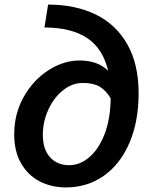

<svg xmlns="http://www.w3.org/2000/svg" viewBox="-20 -805 668 838"><path d="M42 -219Q42 -308 83.5 -382Q125 -456 191.5 -498.5Q258 -541 327 -541Q407 -541 452 -496Q429 -594 359.5 -639.5Q290 -685 174 -685L190 -785Q308 -785 397 -742Q486 -699 535.5 -612Q585 -525 585 -398Q585 -274 544.5 -180.5Q504 -87 432 -37Q360 13 268 13Q204 13 153 -13.5Q102 -40 72 -92Q42 -144 42 -219ZM282 -84Q329 -84 370 -119Q411 -154 436.5 -220Q462 -286 463 -376Q442 -411 414.5 -427Q387 -443 342 -443Q295 -443 255 -411Q215 -379 191 -326.5Q167 -274 167 -217Q167 -153 198.5 -118.5Q230 -84 282 -84Z"/></svg>

Font: Nebula Sans Semibold
Style: Regular
Weight: 600
Italic angle: -9°
Designer: Paul D. Hunt for Adobe (as Source Sans)
Foundry: Nebula Entertainment & Broadcasting LLC
Version: Version 1.010